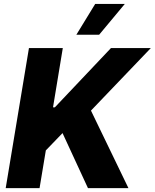

<svg xmlns="http://www.w3.org/2000/svg" viewBox="-20 -977 803 997"><path d="M9.6 0 130.3 -727.3H306.1L255.3 -419.7H264.9L556.1 -727.3H763.1L452.4 -402.7L647 0H436.8L304.7 -285.9L218 -196L185.4 0ZM376.4 -796.5 474.4 -956.7H628.2L494.7 -796.5Z"/></svg>

Font: Inter UI Extra Bold
Style: Italic
Weight: 800
Italic angle: 9.39999°
Designer: Rasmus Andersson
Foundry: rsms
Version: 3.2;8d6f07862